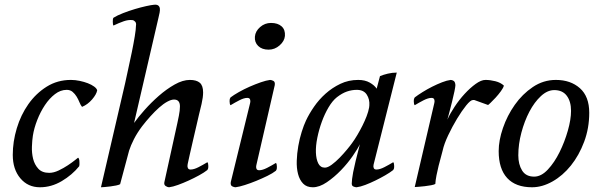

<svg xmlns="http://www.w3.org/2000/svg" viewBox="-20 -780 2531 812"><path d="M262 -400Q236 -400 212.5 -382Q189 -364 170 -335.5Q151 -307 137.5 -272.5Q124 -238 119 -206Q116 -187 115 -160Q114 -133 120 -108.5Q126 -84 142 -66.5Q158 -49 188 -49Q207 -49 228 -59Q249 -69 267 -81Q285 -93 297.5 -103Q310 -113 310 -113Q312 -113 314 -108Q316 -103 316 -93Q316 -89 316 -84.5Q316 -80 315 -77Q285 -40 241 -14Q197 12 149 12Q98 12 66 -26Q34 -64 34 -125Q34 -181 51 -237.5Q68 -294 100 -339.5Q132 -385 177.5 -413.5Q223 -442 280 -442Q298 -442 317 -438Q336 -434 351.5 -428Q367 -422 378 -414Q389 -406 391 -398Q388 -381 369.5 -359.5Q351 -338 327 -328Q321 -335 316 -347.5Q311 -360 304 -371.5Q297 -383 287 -391.5Q277 -400 262 -400Z M774 -84Q774 -83 773.5 -82.5Q773 -82 773 -81Q772 -74 775 -68.5Q778 -63 786 -63Q800 -63 819.5 -73Q839 -83 857 -94Q861 -90 861 -78Q861 -70 860 -67Q859 -64 857 -61Q843 -50 822 -38.5Q801 -27 778 -16.5Q755 -6 733 2Q711 10 695 12Q689 12 681 7Q673 2 675 -9L730 -259Q732 -268 736.5 -290.5Q741 -313 741 -330Q741 -359 716 -359Q704 -359 687.5 -350Q671 -341 653 -325Q635 -309 616.5 -288.5Q598 -268 581 -246Q560 -218 546.5 -191.5Q533 -165 526 -143L488 -1Q483 2 471 4.5Q459 7 446.5 8.5Q434 10 422.5 11Q411 12 407 12L509 -427Q514 -451 522 -487Q530 -523 537.5 -559.5Q545 -596 550 -626.5Q555 -657 555 -671Q557 -682 552 -688Q547 -694 540 -695Q523 -697 503 -690Q483 -683 460 -672Q457 -675 457 -688Q457 -696 457.5 -699Q458 -702 460 -705Q476 -715 500.5 -724.5Q525 -734 550 -741.5Q575 -749 597.5 -754Q620 -759 632 -760Q644 -761 649.5 -756.5Q655 -752 656 -744.5Q657 -737 655 -726.5Q653 -716 650 -704L547 -260Q564 -284 591.5 -315Q619 -346 651.5 -374.5Q684 -403 718.5 -422.5Q753 -442 783 -442Q811 -442 825 -430Q839 -418 839 -389Q839 -369 832.5 -340.5Q826 -312 821 -293Q819 -284 812 -254Q805 -224 797 -189.5Q789 -155 782 -124Q775 -93 773 -83L774 -84Z M1064 -81Q1062 -73 1064.5 -66.5Q1067 -60 1076 -60Q1090 -60 1109.5 -70Q1129 -80 1147 -91Q1151 -87 1151 -75Q1151 -67 1150 -64Q1149 -61 1147 -58Q1133 -47 1110.5 -36Q1088 -25 1063.5 -15Q1039 -5 1015.5 2.5Q992 10 976 12Q970 12 962 8Q954 4 956 -10L1038 -345Q1040 -353 1037.5 -359.5Q1035 -366 1026 -366Q1012 -366 992.5 -356Q973 -346 955 -335Q951 -339 951 -351Q951 -359 952 -362Q953 -365 955 -368Q968 -378 990 -390.5Q1012 -403 1036 -413.5Q1060 -424 1083 -432Q1106 -440 1122 -442Q1128 -442 1136 -438Q1144 -434 1142 -420ZM1058 -625Q1060 -648 1080 -665.5Q1100 -683 1126 -683Q1155 -683 1171 -668.5Q1187 -654 1185 -628Q1183 -606 1162.5 -588Q1142 -570 1116 -570Q1088 -570 1072 -585.5Q1056 -601 1058 -625Z M1502 -170Q1493 -151 1471.5 -120Q1450 -89 1422 -60Q1394 -31 1362.5 -9.5Q1331 12 1303 12Q1277 12 1262 -3.5Q1247 -19 1240.5 -44Q1234 -69 1235 -100Q1236 -131 1241.5 -162.5Q1247 -194 1256 -222.5Q1265 -251 1274 -270Q1287 -298 1308 -328.5Q1329 -359 1357 -384Q1385 -409 1419.5 -425.5Q1454 -442 1495 -442Q1524 -442 1544 -430.5Q1564 -419 1573 -405L1587 -458Q1601 -464 1620 -468.5Q1639 -473 1658 -473L1560 -84Q1558 -76 1560.5 -69.5Q1563 -63 1572 -63Q1586 -63 1605.5 -73Q1625 -83 1643 -94Q1647 -90 1647 -78Q1647 -70 1646 -67Q1645 -64 1643 -61Q1629 -50 1609 -38.5Q1589 -27 1567.5 -16.5Q1546 -6 1525 2Q1504 10 1488 12Q1482 12 1474 8.5Q1466 5 1468 -9Q1468 -13 1469 -23Q1470 -33 1473.5 -51.5Q1477 -70 1484 -99Q1491 -128 1502 -170ZM1542 -334Q1544 -360 1531 -380Q1518 -400 1489 -400Q1468 -400 1447.5 -393Q1427 -386 1405 -369Q1386 -354 1369.5 -326Q1353 -298 1341 -265Q1329 -232 1322 -197.5Q1315 -163 1316 -135Q1317 -107 1326 -89Q1335 -71 1354 -71Q1366 -71 1383 -83.5Q1400 -96 1416.5 -113Q1433 -130 1447.5 -147.5Q1462 -165 1469 -175Q1480 -190 1491.5 -209.5Q1503 -229 1513 -249Q1523 -269 1530.5 -288.5Q1538 -308 1541 -325Z M1852 -143Q1850 -134 1845 -116.5Q1840 -99 1835 -79Q1830 -59 1826 -38.5Q1822 -18 1821 -2Q1816 1 1803 3.5Q1790 6 1776 7.5Q1762 9 1750 10Q1738 11 1734 11L1817 -345Q1819 -353 1816.5 -359.5Q1814 -366 1805 -366Q1791 -366 1771.5 -356Q1752 -346 1734 -335Q1730 -339 1730 -351Q1730 -359 1731 -362Q1732 -365 1734 -368Q1747 -378 1767 -390.5Q1787 -403 1808 -413.5Q1829 -424 1849.5 -432Q1870 -440 1886 -442Q1892 -442 1898.5 -438Q1905 -434 1906 -420Q1906 -414 1902 -394Q1898 -374 1892 -350.5Q1886 -327 1880.5 -305.5Q1875 -284 1872 -274Q1883 -299 1902.5 -328.5Q1922 -358 1945 -383Q1968 -408 1991.5 -425Q2015 -442 2033 -442Q2053 -442 2075 -436.5Q2097 -431 2111 -418Q2109 -409 2098.5 -394.5Q2088 -380 2076 -367Q2064 -354 2054.5 -345Q2045 -336 2044 -336L1986 -357H1980Q1970 -357 1951.5 -334Q1933 -311 1913 -278Q1893 -245 1875.5 -208Q1858 -171 1852 -143Z M2239 -33Q2269 -33 2297 -63Q2325 -93 2346.5 -136.5Q2368 -180 2381.5 -227.5Q2395 -275 2395 -311Q2395 -351 2377 -375Q2359 -399 2324 -399Q2295 -399 2267.5 -373.5Q2240 -348 2219 -308Q2198 -268 2185 -219Q2172 -170 2172 -123Q2172 -85 2188 -59Q2204 -33 2239 -33ZM2089 -141Q2089 -186 2107 -238.5Q2125 -291 2157 -336.5Q2189 -382 2233.5 -412Q2278 -442 2331 -442Q2393 -442 2432.5 -407Q2472 -372 2472 -303Q2472 -238 2450.5 -180.5Q2429 -123 2394.5 -80Q2360 -37 2316.5 -12.5Q2273 12 2230 12Q2161 12 2125 -27Q2089 -66 2089 -141Z"/></svg>

Font: Lusitana
Style: Italic
Weight: 400
Italic angle: -12°
Designer: Ana Paula Megda
Foundry: Ana Paula Megda
Version: Version 1.000; ttfautohint (v1.1) -l 8 -r 50 -G 200 -x 14 -D